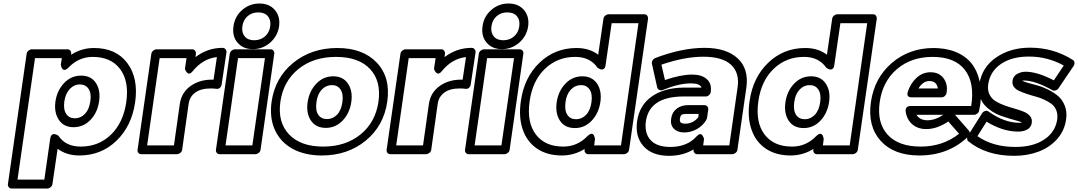

<svg xmlns="http://www.w3.org/2000/svg" viewBox="-20 -848 6103 1087"><path d="M24.9 193.8 130.9 -543.9Q132.8 -554.7 141.8 -561.8Q150.9 -568.8 160.2 -568.8H361.8Q372.6 -568.8 378.4 -561Q384.3 -553.2 382.8 -543.9V-538.1Q441.9 -576.2 512.2 -576.2Q636.7 -576.2 700.7 -491Q764.6 -405.8 745.1 -269Q725.6 -134.3 639.2 -51Q552.7 32.2 429.2 32.2Q356.9 32.2 306.2 -5.9L276.9 193.8Q275.4 204.6 266.4 211.9Q257.3 219.2 248 219.2H45.9Q35.2 219.2 29.3 211.2Q23.4 203.1 24.9 193.8ZM79.1 168.9H231L264.2 -63Q266.1 -76.2 271.7 -82.5Q277.3 -88.9 283.7 -88.9Q290 -88.9 296.4 -86.9Q302.7 -85 306.6 -82L311 -79.1Q351.6 -18.1 437 -18.1Q538.1 -18.1 607.9 -85.4Q677.7 -152.8 694.8 -269Q711.9 -387.7 660.2 -456.8Q608.4 -525.9 504.9 -525.9Q425.3 -525.9 367.2 -464.8Q350.1 -449.2 340.6 -452.9Q331.1 -456.5 327.6 -468.8L324.2 -481L330.1 -519H178.2ZM293.9 -273.9Q303.2 -336.4 343.3 -378.2Q383.3 -419.9 439 -419.9Q495.6 -419.9 522.9 -378.2Q550.3 -336.4 541 -273.9Q532.2 -211.4 492.7 -169.7Q453.1 -127.9 396 -127.9Q340.8 -127.9 313 -169.7Q285.2 -211.4 293.9 -273.9ZM344.2 -273.9Q337.9 -228.5 354.7 -203.4Q371.6 -178.2 403.8 -178.2Q436.5 -178.2 460.7 -203.1Q484.9 -228 491.2 -273.9Q498.5 -319.8 481.4 -345Q464.4 -370.1 431.2 -370.1Q399.9 -370.1 375.5 -344.7Q351.1 -319.3 344.2 -273.9Z M758.8 0 836.9 -543.9Q838.9 -554.7 847.9 -561.8Q856.9 -568.8 866.2 -568.8H1067.9Q1078.6 -568.8 1084.5 -561Q1090.3 -553.2 1088.9 -543.9L1086.9 -524.9Q1155.8 -577.1 1239.7 -577.1Q1250.5 -577.1 1256.8 -569.1Q1263.2 -561 1262.2 -551.8L1234.9 -370.1Q1233.9 -360.4 1226.1 -351.8Q1218.3 -343.3 1204.1 -345.2Q1192.9 -347.2 1172.9 -347.2Q1117.2 -347.2 1085.4 -324Q1053.7 -300.8 1047.9 -259.8L1011.2 0Q1009.8 10.7 1000.5 17.8Q991.2 24.9 981.9 24.9H779.8Q769 24.9 763.2 17.1Q757.3 9.3 758.8 0ZM813 -24.9H964.8L998 -259.8Q1007.8 -325.7 1061 -362.5Q1114.3 -399.4 1189 -397L1208 -524.9Q1128.4 -516.1 1070.8 -444.8Q1063 -434.6 1055.7 -432.1Q1048.3 -429.7 1043.2 -433.6Q1038.1 -437.5 1034.2 -442.9Q1030.3 -448.2 1028.8 -453.1L1026.9 -458L1036.1 -519H883.8Z M1202.6 0 1280.8 -543.9Q1282.7 -554.7 1291.7 -561.8Q1300.8 -568.8 1310.1 -568.8H1511.7Q1522.5 -568.8 1528.3 -561Q1534.2 -553.2 1532.7 -543.9L1455.1 0Q1453.6 10.7 1444.3 17.8Q1435.1 24.9 1425.8 24.9H1223.6Q1212.9 24.9 1207 17.1Q1201.2 9.3 1202.6 0ZM1256.8 -24.9H1408.7L1480 -519H1327.6ZM1301.8 -699.2Q1309.1 -754.9 1351.1 -791.5Q1393.1 -828.1 1448.7 -828.1Q1504.9 -828.1 1536.1 -791.5Q1567.4 -754.9 1560.1 -699.2Q1551.8 -643.6 1509.5 -606.7Q1467.3 -569.8 1411.6 -569.8Q1356 -569.8 1324.7 -606.7Q1293.5 -643.6 1301.8 -699.2ZM1352.1 -699.2Q1347.2 -663.6 1365.5 -641.8Q1383.8 -620.1 1418.9 -620.1Q1455.1 -620.1 1480 -641.8Q1504.9 -663.6 1509.8 -699.2Q1514.6 -734.9 1496.3 -756.3Q1478 -777.8 1441.9 -777.8Q1406.2 -777.8 1381.8 -756.6Q1357.4 -735.4 1352.1 -699.2Z M1517.6 -272Q1537.6 -409.2 1640.6 -492.7Q1743.7 -576.2 1889.6 -576.2Q2035.6 -576.2 2114 -492.4Q2192.4 -408.7 2172.4 -272Q2152.8 -135.7 2050.5 -51.8Q1948.2 32.2 1801.8 32.2Q1705.6 32.2 1636.7 -5.4Q1567.9 -43 1536.4 -112.3Q1504.9 -181.6 1517.6 -272ZM1567.4 -272Q1550.8 -156.7 1616.2 -87.4Q1681.6 -18.1 1809.6 -18.1Q1937 -18.1 2021.5 -87.2Q2106 -156.2 2122.6 -272Q2139.2 -388.7 2075 -457.3Q2010.7 -525.9 1882.3 -525.9Q1753.9 -525.9 1668.9 -456.8Q1584 -387.7 1567.4 -272ZM1721.7 -270Q1731 -332.5 1770.8 -374.3Q1810.5 -416 1866.7 -416Q1922.4 -416 1950.2 -374.3Q1978 -332.5 1968.8 -270Q1959.5 -207 1919.9 -165.5Q1880.4 -124 1824.7 -124Q1768.1 -124 1740.2 -165.5Q1712.4 -207 1721.7 -270ZM1771.5 -270Q1765.1 -223.1 1781.7 -198.5Q1798.3 -173.8 1831.5 -173.8Q1864.3 -173.8 1888.2 -198.7Q1912.1 -223.6 1918.5 -270Q1924.8 -315.9 1908 -341.1Q1891.1 -366.2 1859.4 -366.2Q1826.2 -366.2 1802 -341.1Q1777.8 -315.9 1771.5 -270Z M2168.9 0 2247.1 -543.9Q2249 -554.7 2258.1 -561.8Q2267.1 -568.8 2276.4 -568.8H2478Q2488.8 -568.8 2494.6 -561Q2500.5 -553.2 2499 -543.9L2497.1 -524.9Q2565.9 -577.1 2649.9 -577.1Q2660.6 -577.1 2667 -569.1Q2673.3 -561 2672.4 -551.8L2645 -370.1Q2644 -360.4 2636.2 -351.8Q2628.4 -343.3 2614.3 -345.2Q2603 -347.2 2583 -347.2Q2527.3 -347.2 2495.6 -324Q2463.9 -300.8 2458 -259.8L2421.4 0Q2419.9 10.7 2410.6 17.8Q2401.4 24.9 2392.1 24.9H2189.9Q2179.2 24.9 2173.3 17.1Q2167.5 9.3 2168.9 0ZM2223.1 -24.9H2375L2408.2 -259.8Q2418 -325.7 2471.2 -362.5Q2524.4 -399.4 2599.1 -397L2618.2 -524.9Q2538.6 -516.1 2481 -444.8Q2473.1 -434.6 2465.8 -432.1Q2458.5 -429.7 2453.4 -433.6Q2448.2 -437.5 2444.3 -442.9Q2440.4 -448.2 2439 -453.1L2437 -458L2446.3 -519H2293.9Z M2612.8 0 2690.9 -543.9Q2692.9 -554.7 2701.9 -561.8Q2710.9 -568.8 2720.2 -568.8H2921.9Q2932.6 -568.8 2938.5 -561Q2944.3 -553.2 2942.9 -543.9L2865.2 0Q2863.8 10.7 2854.5 17.8Q2845.2 24.9 2835.9 24.9H2633.8Q2623 24.9 2617.2 17.1Q2611.3 9.3 2612.8 0ZM2667 -24.9H2818.8L2890.1 -519H2737.8ZM2711.9 -699.2Q2719.2 -754.9 2761.2 -791.5Q2803.2 -828.1 2858.9 -828.1Q2915 -828.1 2946.3 -791.5Q2977.5 -754.9 2970.2 -699.2Q2961.9 -643.6 2919.7 -606.7Q2877.4 -569.8 2821.8 -569.8Q2766.1 -569.8 2734.9 -606.7Q2703.6 -643.6 2711.9 -699.2ZM2762.2 -699.2Q2757.3 -663.6 2775.6 -641.8Q2793.9 -620.1 2829.1 -620.1Q2865.2 -620.1 2890.1 -641.8Q2915 -663.6 2919.9 -699.2Q2924.8 -734.9 2906.5 -756.3Q2888.2 -777.8 2852.1 -777.8Q2816.4 -777.8 2792 -756.6Q2767.6 -735.4 2762.2 -699.2Z M2928.7 -274.9Q2947.3 -409.2 3034.2 -492.7Q3121.1 -576.2 3243.7 -576.2Q3317.4 -576.2 3366.7 -538.1L3396.5 -742.2Q3397.9 -752.9 3407.2 -760Q3416.5 -767.1 3425.8 -767.1H3627.9Q3638.7 -767.1 3644.3 -759.3Q3649.9 -751.5 3648.9 -742.2L3541.5 0Q3540 10.7 3531 17.8Q3522 24.9 3512.7 24.9H3310.5Q3299.8 24.9 3293.9 17.1Q3288.1 9.3 3289.6 0L3290.5 -4.9Q3231 32.2 3160.6 32.2Q3078.1 32.2 3020.8 -6.3Q2963.4 -44.9 2939.5 -114.7Q2915.5 -184.6 2928.7 -274.9ZM2978.5 -274.9Q2961.4 -155.8 3013.4 -86.9Q3065.4 -18.1 3168.9 -18.1Q3249.5 -18.1 3306.6 -78.1Q3323.7 -93.8 3333 -90.1Q3342.3 -86.4 3345.2 -74.2L3348.6 -62L3343.8 -24.9H3495.6L3594.7 -716.8H3442.9L3408.7 -481Q3406.2 -460 3394.8 -456.1Q3383.3 -452.1 3373 -458.5L3362.8 -464.8Q3320.8 -525.9 3236.8 -525.9Q3135.7 -525.9 3065.2 -458.3Q2994.6 -390.6 2978.5 -274.9ZM3131.8 -270Q3141.1 -332.5 3180.9 -374.3Q3220.7 -416 3276.9 -416Q3332.5 -416 3360.4 -374.3Q3388.2 -332.5 3378.9 -270Q3369.6 -207 3330.1 -165Q3290.5 -123 3234.9 -123Q3177.7 -123 3150.1 -164.8Q3122.6 -206.5 3131.8 -270ZM3181.6 -270Q3175.3 -223.1 3191.9 -198Q3208.5 -172.9 3241.7 -172.9Q3273.9 -172.9 3298.1 -198Q3322.3 -223.1 3328.6 -270Q3335 -315.9 3318.1 -341.1Q3301.3 -366.2 3269.5 -366.2Q3236.3 -366.2 3212.2 -341.1Q3188 -315.9 3181.6 -270Z M3586.9 -162.1Q3600.1 -252.4 3669.7 -301.5Q3739.3 -350.6 3849.6 -352.1H3951.7Q3942.9 -376 3891.6 -376Q3823.7 -376 3732.9 -338.9Q3723.1 -334.5 3713.4 -338.4Q3703.6 -342.3 3700.7 -353L3670.9 -486.8Q3668.9 -496.6 3674.1 -505.9Q3679.2 -515.1 3688.5 -519Q3840.8 -577.1 3968.8 -577.1Q4091.3 -577.1 4155.8 -518.1Q4220.2 -459 4205.6 -353L4154.8 0Q4153.3 10.7 4144 17.8Q4134.8 24.9 4125.5 24.9H3927.7Q3917 24.9 3911.1 17.1Q3905.3 9.3 3906.7 0V-2Q3846.2 34.2 3767.6 34.2Q3672.4 34.2 3623.5 -20Q3574.7 -74.2 3586.9 -162.1ZM3636.7 -162.1Q3627.4 -94.7 3662.8 -55.4Q3698.2 -16.1 3774.9 -16.1Q3870.1 -16.1 3922.9 -75.2Q3932.1 -85.4 3939.9 -87.9Q3947.8 -90.3 3952.4 -85.9Q3957 -81.5 3960.2 -75.9Q3963.4 -70.3 3964.8 -65.4L3965.8 -60.1L3960.9 -24.9H4108.9L4155.8 -353Q4168 -436 4118.7 -481.4Q4069.3 -526.9 3961.9 -526.9Q3855.5 -526.9 3724.6 -481.9L3744.6 -395Q3834 -425.8 3898.9 -425.8Q3952.6 -425.8 3981.4 -400.1Q4010.3 -374.5 4003.9 -329.1V-327.1Q4002.9 -317.9 3994.6 -309.8Q3986.3 -301.8 3975.6 -301.8H3842.8Q3657.2 -298.8 3636.7 -162.1ZM3779.8 -176.8Q3784.7 -212.9 3811.3 -232.9Q3837.9 -252.9 3875.5 -252.9H3967.8Q3977.1 -252.9 3984.1 -245.8Q3991.2 -238.8 3989.7 -228L3982.9 -179.2Q3980.5 -171.9 3978.5 -168.9Q3959.5 -136.2 3925.3 -117.2Q3891.1 -98.1 3853.5 -98.1Q3815.9 -98.1 3794.9 -119.6Q3773.9 -141.1 3779.8 -176.8ZM3829.6 -176.8Q3827.1 -161.6 3833.7 -154.8Q3840.3 -147.9 3860.8 -147.9Q3883.3 -147.9 3902.6 -158.2Q3921.9 -168.5 3933.6 -185.1L3935.5 -203.1H3868.7Q3845.7 -203.1 3838.4 -197.3Q3831.1 -191.4 3829.6 -176.8Z M4223.6 -274.9Q4242.2 -409.2 4329.1 -492.7Q4416 -576.2 4538.6 -576.2Q4612.3 -576.2 4661.6 -538.1L4691.4 -742.2Q4692.9 -752.9 4702.1 -760Q4711.4 -767.1 4720.7 -767.1H4922.9Q4933.6 -767.1 4939.2 -759.3Q4944.8 -751.5 4943.8 -742.2L4836.4 0Q4835 10.7 4825.9 17.8Q4816.9 24.9 4807.6 24.9H4605.5Q4594.7 24.9 4588.9 17.1Q4583 9.3 4584.5 0L4585.4 -4.9Q4525.9 32.2 4455.6 32.2Q4373 32.2 4315.7 -6.3Q4258.3 -44.9 4234.4 -114.7Q4210.4 -184.6 4223.6 -274.9ZM4273.4 -274.9Q4256.3 -155.8 4308.3 -86.9Q4360.4 -18.1 4463.9 -18.1Q4544.4 -18.1 4601.6 -78.1Q4618.7 -93.8 4627.9 -90.1Q4637.2 -86.4 4640.1 -74.2L4643.6 -62L4638.7 -24.9H4790.5L4889.6 -716.8H4737.8L4703.6 -481Q4701.2 -460 4689.7 -456.1Q4678.2 -452.1 4668 -458.5L4657.7 -464.8Q4615.7 -525.9 4531.7 -525.9Q4430.7 -525.9 4360.1 -458.3Q4289.6 -390.6 4273.4 -274.9ZM4426.8 -270Q4436 -332.5 4475.8 -374.3Q4515.6 -416 4571.8 -416Q4627.4 -416 4655.3 -374.3Q4683.1 -332.5 4673.8 -270Q4664.6 -207 4625 -165Q4585.4 -123 4529.8 -123Q4472.7 -123 4445.1 -164.8Q4417.5 -206.5 4426.8 -270ZM4476.6 -270Q4470.2 -223.1 4486.8 -198Q4503.4 -172.9 4536.6 -172.9Q4568.8 -172.9 4593 -198Q4617.2 -223.1 4623.5 -270Q4629.9 -315.9 4613 -341.1Q4596.2 -366.2 4564.5 -366.2Q4531.2 -366.2 4507.1 -341.1Q4482.9 -315.9 4476.6 -270Z M4910.6 -270Q4930.2 -406.7 5029.1 -491.5Q5127.9 -576.2 5266.6 -576.2Q5283.7 -576.2 5291.5 -575.2Q5361.3 -570.8 5413.1 -543.5Q5464.8 -516.1 5493.7 -470Q5522.5 -423.8 5531 -360.6Q5539.6 -297.4 5523.4 -222.2Q5521.5 -211.9 5512.9 -205.1Q5504.4 -198.2 5495.6 -198.2H5386.7L5464.8 -108.9Q5471.2 -101.1 5469.7 -91.6Q5468.3 -82 5460.4 -74.2Q5349.6 32.2 5184.6 32.2Q5040.5 32.2 4965.8 -50.8Q4891.1 -133.8 4910.6 -270ZM4960.4 -270Q4943.8 -153.8 5004.9 -85.9Q5065.9 -18.1 5192.9 -18.1Q5317.9 -18.1 5409.7 -90.8L5348.6 -160.2Q5285.2 -117.2 5223.6 -117.2Q5176.8 -117.2 5145.8 -143.6Q5114.7 -169.9 5107.4 -215.8Q5106 -225.1 5108.6 -231.9Q5111.3 -238.8 5115 -241.7Q5118.7 -244.6 5124.5 -246.3Q5130.4 -248 5132.3 -248Q5134.3 -248 5136.7 -248H5478.5Q5499 -379.4 5442.4 -452.6Q5385.7 -525.9 5259.8 -525.9Q5139.2 -525.9 5058.1 -456.8Q4977.1 -387.7 4960.4 -270ZM5118.7 -326.2Q5134.3 -375.5 5168.7 -407.2Q5203.1 -439 5248.5 -439Q5296.4 -439 5321.8 -405Q5347.2 -371.1 5338.9 -321.8Q5337.4 -312 5329.1 -304.4Q5320.8 -296.9 5310.5 -296.9H5139.6Q5127.4 -296.9 5121.8 -303Q5116.2 -309.1 5117.2 -315.7Q5118.2 -322.3 5118.7 -326.2ZM5168.5 -198.2Q5188 -167 5230.5 -167Q5274.4 -167 5320.8 -198.2ZM5179.7 -347.2H5289.6Q5283.2 -389.2 5241.7 -389.2Q5205.6 -389.2 5179.7 -347.2Z M5459.5 -79.1 5539.6 -206.1Q5543 -211.4 5548.1 -215.3Q5553.2 -219.2 5561.3 -220.7Q5569.3 -222.2 5577.6 -215.8Q5666 -152.8 5751.5 -152.8Q5754.9 -152.8 5760.3 -153.3Q5765.6 -153.8 5766.6 -153.8Q5759.8 -158.2 5740 -163.8Q5720.2 -169.4 5697.3 -176Q5674.3 -182.6 5647.2 -192.1Q5620.1 -201.7 5596.7 -217Q5573.2 -232.4 5554.7 -252.7Q5536.1 -272.9 5527.6 -303.5Q5519 -334 5524.4 -371.1Q5539.1 -467.3 5619.6 -522.7Q5700.2 -578.1 5811.5 -578.1Q5944.3 -578.1 6053.7 -508.8Q6062 -503.9 6063 -493.7Q6064 -483.4 6058.6 -475.1L5972.7 -348.1Q5966.8 -339.4 5955.8 -336.2Q5944.8 -333 5937.5 -337.9Q5839.8 -392.1 5778.3 -392.1Q5775.4 -392.1 5771.2 -391.6Q5767.1 -391.1 5766.6 -391.1Q5773.9 -386.2 5799.6 -378.9Q5825.2 -371.6 5853.8 -364Q5882.3 -356.4 5914.6 -340.3Q5946.8 -324.2 5970.9 -303.7Q5995.1 -283.2 6008.5 -248.5Q6022 -213.9 6015.6 -170.9Q6006.3 -106.9 5964.4 -60.1Q5922.4 -13.2 5859.6 10.5Q5796.9 34.2 5721.7 34.2Q5563.5 34.2 5462.4 -47.9Q5456.1 -52.7 5455.3 -62.3Q5454.6 -71.8 5459.5 -79.1ZM5513.7 -77.1Q5600.6 -16.1 5728.5 -16.1Q5829.1 -16.1 5891.8 -58.1Q5954.6 -100.1 5965.3 -170.9Q5969.2 -200.2 5960.4 -222.9Q5951.7 -245.6 5933.6 -259.3Q5915.5 -272.9 5891.6 -283.9Q5867.7 -294.9 5841.8 -301.8Q5815.9 -308.6 5791.7 -316.9Q5767.6 -325.2 5748.8 -333.7Q5730 -342.3 5719.7 -356.9Q5709.5 -371.6 5712.4 -391.1Q5716.3 -417.5 5738.8 -429.7Q5761.2 -441.9 5786.6 -441.9Q5852.5 -441.9 5946.3 -393.1L6002.4 -477.1Q5910.6 -527.8 5804.7 -527.8Q5708 -527.8 5646.7 -485.8Q5585.4 -443.8 5574.7 -371.1Q5569.8 -337.9 5581.8 -313.5Q5593.8 -289.1 5616.5 -275.1Q5639.2 -261.2 5667.2 -251.2Q5695.3 -241.2 5723.9 -233.2Q5752.4 -225.1 5775.4 -215.8Q5798.3 -206.5 5811.5 -190.7Q5824.7 -174.8 5821.3 -152.8Q5819.3 -138.2 5811 -127.7Q5802.7 -117.2 5790.5 -112.1Q5778.3 -106.9 5767.3 -105Q5756.3 -103 5744.6 -103Q5656.2 -103 5565.4 -159.2Z"/></svg>

Font: Trueno ExtraBold Outline
Style: Italic
Weight: 800
Width: 6
Designer: Julieta Ulanovsky
Foundry: Julieta Ulanovsky
Version: Version 3.001b | FøM Fix